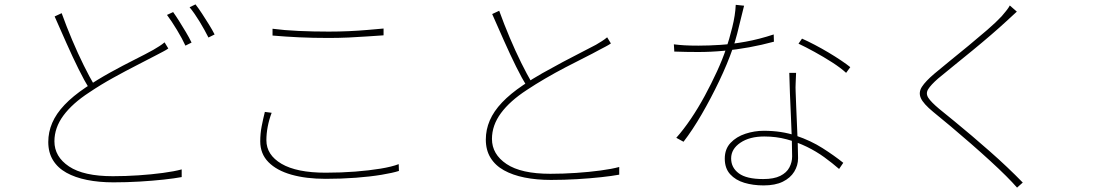

<svg xmlns="http://www.w3.org/2000/svg" viewBox="-20 -808 4980 875"><path d="M747 -587Q737 -580 723.5 -573Q710 -566 693 -557Q657 -538 605 -511.5Q553 -485 496 -453.5Q439 -422 387 -387Q310 -337 269 -281.5Q228 -226 228 -164Q228 -94 294.5 -49.5Q361 -5 494 -5Q552 -5 611.5 -9Q671 -13 723 -20Q775 -27 808 -36V-1Q776 5 725.5 10.5Q675 16 616 19.5Q557 23 497 23Q431 23 376.5 12Q322 1 282.5 -21Q243 -43 221.5 -78Q200 -113 200 -161Q200 -206 218 -248Q236 -290 274 -330Q312 -370 370 -409Q425 -446 483 -478Q541 -510 593 -536Q645 -562 679 -581Q694 -590 706 -597.5Q718 -605 730 -615ZM261 -748Q283 -687 309 -625.5Q335 -564 361.5 -510.5Q388 -457 411 -418L388 -402Q365 -439 338 -493.5Q311 -548 283 -611Q255 -674 229 -733ZM769 -753Q782 -735 797 -711Q812 -687 827 -662Q842 -637 853 -614L825 -600Q811 -631 786.5 -671.5Q762 -712 741 -740ZM871 -788Q885 -770 901 -745.5Q917 -721 932.5 -696Q948 -671 958 -651L930 -637Q913 -671 890 -709Q867 -747 844 -775Z M1222 -677Q1275 -670 1341 -667Q1407 -664 1478 -664Q1525 -664 1569.5 -666Q1614 -668 1654 -671.5Q1694 -675 1728 -678V-647Q1695 -645 1654 -642Q1613 -639 1568 -637Q1523 -635 1478 -635Q1406 -635 1342.5 -638Q1279 -641 1222 -646ZM1218 -294Q1206 -262 1200 -230.5Q1194 -199 1194 -169Q1194 -102 1263 -61.5Q1332 -21 1464 -21Q1535 -21 1599 -26Q1663 -31 1714.5 -39.5Q1766 -48 1797 -60L1798 -29Q1770 -20 1719 -11.5Q1668 -3 1602 2Q1536 7 1464 7Q1375 7 1308 -12Q1241 -31 1203.5 -69Q1166 -107 1166 -164Q1166 -199 1172.5 -232.5Q1179 -266 1187 -298Z M2764 -610Q2754 -603 2740.5 -596Q2727 -589 2710 -580Q2683 -565 2643 -545Q2603 -525 2557 -501Q2511 -477 2465.5 -450.5Q2420 -424 2381 -398Q2304 -348 2263 -292.5Q2222 -237 2222 -175Q2222 -105 2288.5 -60.5Q2355 -16 2488 -16Q2546 -16 2605.5 -20Q2665 -24 2717 -31Q2769 -38 2802 -47V-12Q2770 -6 2719.5 -0.5Q2669 5 2610 8.5Q2551 12 2491 12Q2425 12 2370.5 1Q2316 -10 2276.5 -32Q2237 -54 2215.5 -89Q2194 -124 2194 -172Q2194 -217 2212 -259Q2230 -301 2268 -341Q2306 -381 2364 -420Q2405 -448 2452 -474.5Q2499 -501 2545 -525.5Q2591 -550 2630.5 -570Q2670 -590 2696 -604Q2711 -613 2723 -620.5Q2735 -628 2747 -638ZM2255 -759Q2277 -698 2303 -636.5Q2329 -575 2355.5 -521.5Q2382 -468 2405 -429L2382 -413Q2359 -450 2332 -504.5Q2305 -559 2277 -622Q2249 -685 2223 -744Z M3051 -606Q3074 -603 3100 -601.5Q3126 -600 3163 -600Q3210 -600 3263.5 -603.5Q3317 -607 3378 -618Q3439 -629 3506 -651L3507 -618Q3452 -603 3394.5 -592.5Q3337 -582 3278.5 -576.5Q3220 -571 3162 -571Q3137 -571 3107 -571.5Q3077 -572 3053 -573ZM3371 -782Q3365 -760 3357 -725.5Q3349 -691 3339.5 -654.5Q3330 -618 3320 -589Q3295 -517 3257.5 -438.5Q3220 -360 3178 -287.5Q3136 -215 3095 -162L3062 -180Q3095 -217 3128.5 -266.5Q3162 -316 3192 -371.5Q3222 -427 3247.5 -482.5Q3273 -538 3289 -586Q3303 -627 3317 -683Q3331 -739 3333 -786ZM3608 -476Q3607 -446 3606 -428Q3605 -410 3606 -389Q3607 -362 3608.5 -323Q3610 -284 3612 -240.5Q3614 -197 3615.5 -156.5Q3617 -116 3617 -87Q3617 -54 3599.5 -25.5Q3582 3 3547.5 20Q3513 37 3460 37Q3412 37 3372 25Q3332 13 3307.5 -14Q3283 -41 3283 -85Q3283 -129 3309.5 -157Q3336 -185 3377 -198.5Q3418 -212 3461 -212Q3542 -212 3608.5 -189.5Q3675 -167 3728.5 -133Q3782 -99 3823 -66L3804 -38Q3773 -65 3736.5 -91.5Q3700 -118 3657 -139Q3614 -160 3565.5 -173Q3517 -186 3463 -186Q3396 -186 3354 -157.5Q3312 -129 3312 -86Q3312 -44 3347 -18Q3382 8 3458 8Q3507 8 3536 -6.5Q3565 -21 3577.5 -45Q3590 -69 3590 -95Q3590 -130 3588.5 -177Q3587 -224 3584.5 -276.5Q3582 -329 3580 -381Q3578 -433 3577 -476ZM3836 -476Q3811 -499 3772 -524Q3733 -549 3692 -571.5Q3651 -594 3619 -609L3635 -632Q3662 -620 3693.5 -603.5Q3725 -587 3756 -568.5Q3787 -550 3813 -532.5Q3839 -515 3855 -502Z M4614 -755Q4606 -748 4589 -732Q4572 -716 4564 -709Q4537 -684 4497 -649.5Q4457 -615 4412.5 -578.5Q4368 -542 4326.5 -508.5Q4285 -475 4255 -450Q4222 -421 4210 -401.5Q4198 -382 4210.5 -362.5Q4223 -343 4260 -312Q4292 -286 4330 -255Q4368 -224 4408.5 -189.5Q4449 -155 4490 -119Q4531 -83 4569.5 -46.5Q4608 -10 4641 24L4615 47Q4594 23 4565 -6Q4535 -36 4493 -74.5Q4451 -113 4404.5 -153.5Q4358 -194 4313.5 -231.5Q4269 -269 4233 -298Q4188 -335 4176.5 -361Q4165 -387 4181.5 -412.5Q4198 -438 4238 -472Q4265 -495 4306.5 -528.5Q4348 -562 4393.5 -599.5Q4439 -637 4479.5 -672Q4520 -707 4545 -734Q4553 -743 4565 -758Q4577 -773 4582 -783Z"/></svg>

Font: Noto Sans TC Thin
Style: Regular
Weight: 100
Designer: Ryoko NISHIZUKA 西塚涼子 (kana, bopomofo & ideographs); Paul D. Hunt (Latin, Greek & Cyrillic); Sandoll Communications 산돌커뮤니
Foundry: Adobe
Version: Version 2.004-H2;hotconv 1.0.118;makeotfexe 2.5.65603